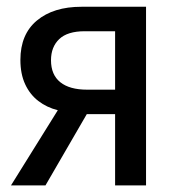

<svg xmlns="http://www.w3.org/2000/svg" viewBox="-20 -559 534 579"><path d="M117.2 0H13.2L154.3 -226.6Q121.1 -234.9 95.7 -254.4Q70.3 -273.9 55.9 -304.9Q41.5 -335.9 41.5 -378.4Q41.5 -455.6 91.3 -497.1Q141.1 -538.6 225.6 -538.6H420.4V0H327.1V-214.8H241.7ZM133.8 -377.4Q133.8 -333.5 161.9 -311Q189.9 -288.6 242.7 -288.6H327.1V-464.8H235.4Q183.6 -464.8 158.7 -441.2Q133.8 -417.5 133.8 -377.4Z"/></svg>

Font: Open Sans SemiCondensed Medium
Style: Regular
Weight: 500
Width: 4
Designer: Monotype Design Team
Foundry: Monotype Imaging Inc.
Version: Version 3.000